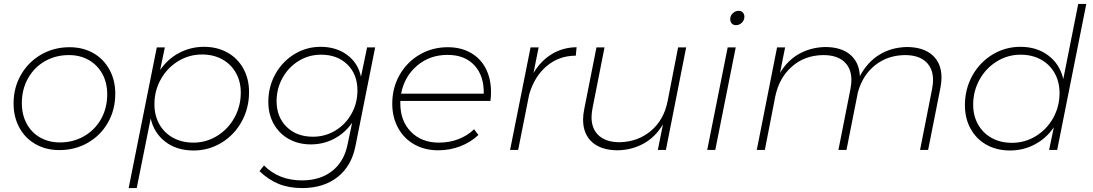

<svg xmlns="http://www.w3.org/2000/svg" viewBox="-20 -762 5556 976"><path d="M566 -286Q566 -204 528.5 -138.5Q491 -73 426 -36Q361 1 282 1Q214 1 161 -29Q108 -59 78.5 -113Q49 -167 49 -236Q49 -317 87 -382.5Q125 -448 190 -485Q255 -522 333 -522Q402 -522 454.5 -492Q507 -462 536.5 -408Q566 -354 566 -286ZM91 -238Q91 -179 115.5 -133.5Q140 -88 184 -63Q228 -38 285 -38Q352 -38 407 -69.5Q462 -101 493.5 -156.5Q525 -212 525 -283Q525 -341 500.5 -386Q476 -431 432 -456.5Q388 -482 330 -482Q263 -482 208.5 -451Q154 -420 122.5 -364Q91 -308 91 -238Z M1246 -294Q1246 -212 1208.5 -144Q1171 -76 1106 -36.5Q1041 3 964 3Q879 3 821 -41Q763 -85 746 -160L675 194H634L777 -521H818L794 -406Q832 -462 890.5 -493Q949 -524 1017 -524Q1084 -524 1136 -495Q1188 -466 1217 -413.5Q1246 -361 1246 -294ZM765 -232Q765 -175 790 -130.5Q815 -86 860 -61.5Q905 -37 963 -37Q1028 -37 1083.5 -71Q1139 -105 1171.5 -163.5Q1204 -222 1204 -291Q1204 -348 1179 -392Q1154 -436 1109.5 -460.5Q1065 -485 1007 -485Q941 -485 885.5 -451Q830 -417 797.5 -359Q765 -301 765 -232Z M1299 108 1322 79Q1397 155 1515 155Q1607 155 1667.5 108Q1728 61 1746 -24L1770 -138Q1733 -85 1678.5 -56.5Q1624 -28 1560 -28Q1497 -28 1448 -55.5Q1399 -83 1371.5 -132Q1344 -181 1344 -244Q1344 -321 1379.5 -385Q1415 -449 1476 -486.5Q1537 -524 1610 -524Q1689 -524 1744.5 -483Q1800 -442 1815 -372L1846 -521H1887L1787 -20Q1767 82 1696 138Q1625 194 1516 194Q1449 194 1397 173Q1345 152 1299 108ZM1797 -302Q1797 -384 1746 -434Q1695 -484 1612 -484Q1550 -484 1498.5 -452.5Q1447 -421 1416.5 -366.5Q1386 -312 1386 -248Q1386 -167 1437 -117Q1488 -67 1571 -67Q1633 -67 1685 -98.5Q1737 -130 1767 -184Q1797 -238 1797 -302Z M2015 -249V-236Q2015 -147 2069 -92Q2123 -37 2211 -37Q2264 -37 2310 -54.5Q2356 -72 2390 -105L2412 -76Q2373 -39 2320 -18.5Q2267 2 2208 2Q2139 2 2086 -28Q2033 -58 2003.5 -112Q1974 -166 1974 -235Q1974 -316 2011.5 -381.5Q2049 -447 2113.5 -484.5Q2178 -522 2256 -522Q2323 -522 2373 -493.5Q2423 -465 2449.5 -413.5Q2476 -362 2476 -294Q2476 -272 2473 -249ZM2019 -286H2439Q2441 -376 2392 -429.5Q2343 -483 2255 -483Q2165 -483 2100.5 -428.5Q2036 -374 2019 -286Z M2911 -522 2907 -479Q2822 -479 2759.5 -426.5Q2697 -374 2670 -282L2614 0H2573L2677 -521H2718L2692 -391Q2729 -453 2785 -487Q2841 -521 2911 -522Z M2944 -154Q2944 -180 2950 -208L3012 -521H3053L2992 -212Q2987 -185 2987 -166Q2987 -106 3024.5 -72.5Q3062 -39 3130 -39Q3222 -41 3288.5 -96.5Q3355 -152 3374 -249L3427 -521H3468L3365 0H3324L3350 -130Q3313 -67 3254 -33.5Q3195 0 3121 2Q3037 2 2990.5 -39Q2944 -80 2944 -154Z M3764 -677Q3764 -659 3751 -646.5Q3738 -634 3721 -634Q3708 -634 3700 -642.5Q3692 -651 3692 -665Q3692 -682 3705 -694.5Q3718 -707 3735 -707Q3748 -707 3756 -698.5Q3764 -690 3764 -677ZM3720 -521 3616 0H3575L3679 -521Z M4766 -367Q4766 -342 4760 -313L4698 0H4657L4718 -309Q4723 -336 4723 -355Q4723 -415 4686 -448.5Q4649 -482 4580 -482Q4492 -481 4428.5 -430.5Q4365 -380 4341 -293L4283 0H4242L4303 -309Q4308 -336 4308 -355Q4308 -415 4271 -448.5Q4234 -482 4165 -482Q4071 -481 4006 -424Q3941 -367 3921 -272L3868 0H3827L3930 -521H3971L3945 -391Q3982 -454 4041 -487.5Q4100 -521 4174 -523Q4256 -523 4302 -484Q4348 -445 4351 -375Q4389 -446 4449.5 -483.5Q4510 -521 4589 -523Q4673 -523 4719.5 -482Q4766 -441 4766 -367Z M4885 -227Q4885 -309 4922.5 -377Q4960 -445 5025 -484.5Q5090 -524 5167 -524Q5251 -524 5309.5 -479.5Q5368 -435 5385 -360L5461 -742H5502L5354 0H5313L5337 -115Q5299 -59 5240.5 -28Q5182 3 5114 3Q5047 3 4995 -26Q4943 -55 4914 -107.5Q4885 -160 4885 -227ZM5366 -289Q5366 -346 5341 -390.5Q5316 -435 5271 -459.5Q5226 -484 5168 -484Q5103 -484 5047.5 -450Q4992 -416 4959.5 -357.5Q4927 -299 4927 -230Q4927 -173 4952 -129Q4977 -85 5021.5 -60.5Q5066 -36 5124 -36Q5190 -36 5245.5 -70Q5301 -104 5333.5 -162Q5366 -220 5366 -289Z"/></svg>

Font: TypoPRO Montserrat
Style: Italic
Weight: 275
Italic angle: -11.3°
Designer: Julieta Ulanovsky
Foundry: Julieta Ulanovsky
Version: Version 6.001